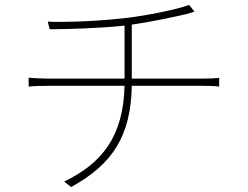

<svg xmlns="http://www.w3.org/2000/svg" viewBox="-20 -729 996 772"><path d="M176.1 -383.9H480.8C475.9 -180 389.9 -72.1 237.9 1.1L266 23.1C432.9 -68.9 506 -181.8 509.9 -383.9H796.9C817.8 -383.9 845.2 -383.2 861.2 -381V-415.8C842 -413.7 817.1 -413 796.2 -413H509.9V-630C587 -641 680 -660.9 728 -671.9C741.1 -675.8 752.1 -679.3 762.1 -682.2L740.1 -709.2C693.9 -691.1 566.1 -665.8 489 -657C407 -647 300.1 -641 224.1 -641C204.2 -641 186.8 -641 171.9 -642L180 -611.2C264.2 -612.2 380 -615.1 480.8 -626.1V-413H174C146 -413 111.2 -414.8 95.2 -416.9V-381C116.1 -383.2 144.2 -383.9 176.1 -383.9Z"/></svg>

Font: Karasuma Gothic
Style: Thin
Weight: 200
Designer: Rasmus Andersson / Ryoko Ishizuka
Foundry: rsms
Version: Version 1.00